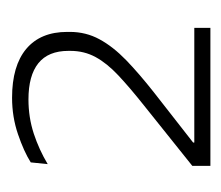

<svg xmlns="http://www.w3.org/2000/svg" viewBox="-46 -702 385 334"><g transform="rotate(-90 147.0 -535.5)"><path d="M25 -362.5V-394L130 -478Q161.5 -503 182.5 -522.8Q203.5 -542.5 214.2 -562.2Q225 -582 225 -606V-609.5Q225 -644.5 203.5 -661.8Q182 -679 140.5 -679Q109.5 -679 81.2 -669.8Q53 -660.5 28 -645.5L31 -675Q50 -687 80 -697.2Q110 -707.5 143.5 -707.5Q199 -707.5 228.5 -682.8Q258 -658 258 -611.5V-607Q258 -579 245.2 -555.5Q232.5 -532 209 -509.2Q185.5 -486.5 152.5 -460.5L65.5 -392.5V-384L52 -390.5H265V-362.5Z"/></g></svg>

Font: Anek Latin ExtraLight
Style: Regular
Weight: 250
Designer: Yesha Goshar
Foundry: Ek Type
Version: Version 1.003